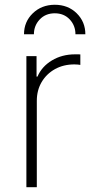

<svg xmlns="http://www.w3.org/2000/svg" viewBox="-20 -779 381 799"><path d="M89.8 0V-545.5H132.1V-460.2H136Q153.8 -502.1 196 -527.5Q238.3 -552.9 292.3 -552.9Q298.3 -552.9 303.8 -552.9Q309.3 -552.9 314.3 -552.6V-508.9Q310 -509.6 304.2 -510.3Q298.3 -511 289.8 -511Q244.3 -511 209 -491.5Q173.7 -471.9 153.4 -437.7Q133.2 -403.4 133.2 -359.4V0ZM79.9 -636.4Q79.9 -688.2 116.3 -723.5Q152.7 -758.9 207.7 -759.2Q263.1 -759.2 299.2 -723.7Q335.2 -688.2 335.2 -636.4H294Q294 -672.6 270.1 -698.2Q246.1 -723.7 207.7 -723.7Q169 -723.4 145.1 -697.8Q121.1 -672.2 121.1 -636.4Z"/></svg>

Font: Inter Extra Light BETA
Style: Regular
Weight: 200
Designer: Rasmus Andersson
Foundry: rsms
Version: Version 3.011;git-f93a4a705